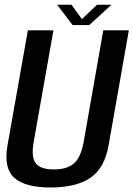

<svg xmlns="http://www.w3.org/2000/svg" viewBox="-20 -806 577 830"><path d="M198.5 4.5Q89 4.5 42 -37Q-5 -78.5 12.5 -178L100.5 -675H211L125.5 -191.5Q114 -125.5 135 -99.5Q156 -73.5 212.5 -73.5Q269.5 -73.5 299.5 -99.5Q329.5 -125.5 341.5 -191.5L426.5 -675H537L449.5 -178Q432 -78.5 370.2 -37Q308.5 4.5 198.5 4.5ZM294 -697.5 227 -785.5H289L334 -723.5L399.5 -785.5H462L365.5 -697.5Z"/></svg>

Font: Anybody Medium
Style: Italic
Weight: 500
Italic angle: -10°
Designer: Tyler Finck
Foundry: Etcetera Type Company
Version: Version 1.010; ttfautohint (v1.8.3) -l 8 -r 50 -G 200 -x 14 